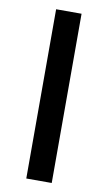

<svg xmlns="http://www.w3.org/2000/svg" viewBox="-84 -768 455 810"><g transform="rotate(10 143.5 -362.5)"><path d="M89 -725H198V0H89Z"/></g></svg>

Font: JosefinSans
Style: SemiBold
Weight: 600
Designer: Santiago Orozco
Foundry: Typemade
Version: Version 1.0 ; ttfautohint (v1.3)